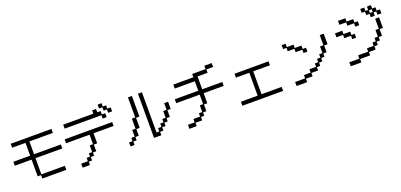

<svg xmlns="http://www.w3.org/2000/svg" viewBox="25 -2043 6950 3328"><g transform="rotate(-20 3500.0 -379.5)"><path d="M372 -344H62V-417H372V-653H125V-726H877V-653H444V-417H938V-344H444V-46H877V28H434V-35H372Z M1773 -849H1846V-787H1907V-726H1969V-653H1896V-715H1835V-777H1773ZM1094 -726H1650V-787H1722V-726H1784V-664H1846V-591H1773V-653H1094ZM1279 16V-46H1341V-107H1403V-231H1464V-406H1031V-478H1907V-406H1537V-220H1475V-97H1413V-35H1352V28H1290V90H1156V16Z M2495 -787H2568V-46H2619V-107H2681V-169H2742V-231H2804V-355H2866V-478H2938V-344H2877V-220H2815V-159H2753V-97H2691V-35H2630V28H2495ZM2062 -46H2125V-107H2187V-231H2248V-417H2310V-787H2383V-406H2321V-220H2259V-97H2197V-35H2136V28H2062Z M3248 16V-46H3372V-107H3434V-231H3495V-406H3062V-478H3495V-653H3125V-726H3495V-787H3742V-849H3877V-777H3753V-715H3568V-478H3938V-406H3568V-220H3506V-97H3444V-35H3383V28H3259V90H3125V16Z M4124 -46H4433V-468H4186V-540H4814V-468H4505V-46H4876V28H4124Z M5309 -591H5186V-653H5124V-726H5196V-664H5320V-602H5443V-540H5505V-468H5433V-529H5309ZM5124 -46H5309V-107H5433V-169H5556V-231H5618V-293H5680V-355H5741V-478H5803V-664H5876V-468H5814V-344H5752V-282H5690V-220H5629V-159H5567V-97H5443V-35H5320V28H5124Z M6741 -715H6679V-777H6618V-849H6690V-787H6741V-849H6814V-787H6875V-726H6937V-653H6864V-715H6814V-653H6741ZM6309 -715H6185V-787H6320V-726H6443V-664H6505V-591H6432V-653H6309ZM6803 -726V-777H6752V-726ZM6124 -46H6309V-107H6494V-169H6618V-231H6679V-293H6741V-417H6803V-602H6875V-406H6814V-282H6752V-220H6690V-159H6628V-97H6505V-35H6320V28H6124ZM6185 -529H6062V-602H6196V-540H6320V-478H6381V-406H6309V-468H6185Z"/></g></svg>

Font: DotGothic16
Style: Regular
Weight: 400
Designer: Fontworks Inc.
Foundry: Fontworks Inc.
Version: Version 1.100